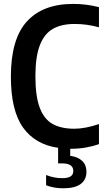

<svg xmlns="http://www.w3.org/2000/svg" viewBox="-20 -770 552 1006"><path d="M165.5 -370.5Q165.5 -266 188.2 -205.8Q211 -145.5 255.5 -120.5Q300 -95.5 369.5 -95.5Q426 -95.5 498.5 -120V-15Q469 -4 430.8 2.8Q392.5 9.5 354 9.5H348V46.5Q388.5 52 410.8 73.2Q433 94.5 433 129.5Q433 171.5 402.8 194Q372.5 216.5 312 216.5Q261 216.5 221.5 200.5V147Q263 163.5 306 163.5Q335 163.5 349.5 154.5Q364 145.5 364 125.5Q364 86 304.5 86H284.5V4.5Q163.5 -13 100.2 -102.5Q37 -192 37 -368.5Q37 -565.5 120.8 -657.5Q204.5 -749.5 363.5 -749.5Q433 -749.5 498.5 -732.5V-627Q435 -644.5 371.5 -644.5Q301.5 -644.5 256.5 -618.5Q211.5 -592.5 188.5 -532.2Q165.5 -472 165.5 -370.5Z"/></svg>

Font: Encode Sans Condensed SemiBold
Style: Regular
Weight: 600
Width: 3
Designer: Multiple Designers
Foundry: Impallari Type
Version: Version 2.000